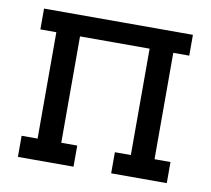

<svg xmlns="http://www.w3.org/2000/svg" viewBox="-64 -591 728 663"><g transform="rotate(10 300.0 -260.0)"><path d="M234 0H39V-74H95V-447H39V-520H561V-447H505V-74H561V0H366V-74H422V-447H178V-74H234Z"/></g></svg>

Font: Iosevka Etoile
Style: Regular
Weight: 400
Designer: Belleve Invis
Foundry: Belleve Invis
Version: Version 33.2.4